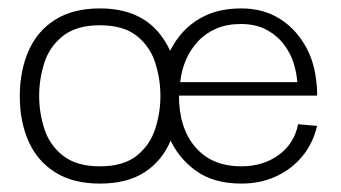

<svg xmlns="http://www.w3.org/2000/svg" viewBox="-20 -426 811 456"><path d="M217 10Q154 10 111.5 -16.5Q69 -43 48 -90Q27 -137 27 -197Q27 -258 48 -305.5Q69 -353 111.5 -379.5Q154 -406 217 -406Q309 -406 357 -348.5Q405 -291 405 -197Q405 -139 385 -91.5Q365 -44 323.5 -17Q282 10 217 10ZM217 -31Q273 -31 304.5 -56Q336 -81 348.5 -119.5Q361 -158 361 -198Q361 -239 348.5 -277.5Q336 -316 304.5 -341Q273 -366 217 -366Q162 -366 130 -341Q98 -316 85.5 -277.5Q73 -239 73 -198Q73 -158 85.5 -119.5Q98 -81 130 -56Q162 -31 217 -31ZM553 10Q487 10 444.5 -21Q402 -52 381.5 -100.5Q361 -149 361 -201Q361 -240 372.5 -276.5Q384 -313 408 -342.5Q432 -372 468 -389Q504 -406 553 -406Q603 -406 641 -383.5Q679 -361 703.5 -320Q728 -279 732 -224Q733 -219 733 -212Q733 -205 733 -199H405Q405 -122 444 -76.5Q483 -31 553 -31Q605 -31 642 -58Q679 -85 688 -131L733 -127Q724 -87 699 -56Q674 -25 636.5 -7.5Q599 10 553 10ZM408 -231H686Q685 -250 678 -274Q671 -298 655 -319.5Q639 -341 613.5 -355Q588 -369 552 -369Q519 -369 493.5 -358Q468 -347 450 -327.5Q432 -308 421.5 -283.5Q411 -259 408 -231Z"/></svg>

Font: Darker Grotesque
Style: Regular
Weight: 400
Designer: Gabriel Lam
Foundry: TypeRant
Version: Version 1.000;gftools[0.9.28]